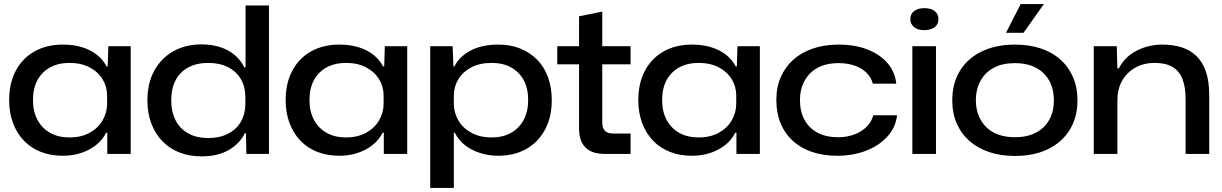

<svg xmlns="http://www.w3.org/2000/svg" viewBox="-20 -756 6003 943"><path d="M288 9Q229 9 180.5 -10Q132 -29 97.5 -65Q63 -101 44 -151.5Q25 -202 25 -264Q25 -348 58 -409.5Q91 -471 150.5 -504Q210 -537 288 -537Q343 -537 385 -523.5Q427 -510 457 -486Q487 -462 503 -430H509L512 -529H622V0H507V-104H501Q476 -53 418.5 -22Q361 9 288 9ZM321 -81Q379 -81 420.5 -104Q462 -127 484 -165Q506 -203 506 -247V-287Q506 -330 484 -366.5Q462 -403 420.5 -425Q379 -447 321 -447Q267 -447 227 -425.5Q187 -404 164.5 -363.5Q142 -323 142 -264Q142 -208 164.5 -166.5Q187 -125 227 -103Q267 -81 321 -81Z M970 12Q910 12 861.5 -7Q813 -26 777.5 -62.5Q742 -99 723 -150Q704 -201 704 -263Q704 -347 737.5 -408.5Q771 -470 831 -504Q891 -538 971 -538Q1020 -538 1061.5 -524.5Q1103 -511 1133 -485.5Q1163 -460 1180 -425H1186V-729H1301V0H1190L1188 -101H1182Q1158 -51 1104 -19.5Q1050 12 970 12ZM1003 -78Q1058 -78 1099.5 -99Q1141 -120 1163 -158Q1185 -196 1185 -245V-281Q1185 -330 1163 -367.5Q1141 -405 1100 -426Q1059 -447 1003 -447Q946 -447 905 -425Q864 -403 842.5 -362Q821 -321 821 -263Q821 -207 842.5 -165Q864 -123 905 -100.5Q946 -78 1003 -78Z M1646 9Q1587 9 1538.5 -10Q1490 -29 1455.5 -65Q1421 -101 1402 -151.5Q1383 -202 1383 -264Q1383 -348 1416 -409.5Q1449 -471 1508.5 -504Q1568 -537 1646 -537Q1701 -537 1743 -523.5Q1785 -510 1815 -486Q1845 -462 1861 -430H1867L1870 -529H1980V0H1865V-104H1859Q1834 -53 1776.5 -22Q1719 9 1646 9ZM1679 -81Q1737 -81 1778.5 -104Q1820 -127 1842 -165Q1864 -203 1864 -247V-287Q1864 -330 1842 -366.5Q1820 -403 1778.5 -425Q1737 -447 1679 -447Q1625 -447 1585 -425.5Q1545 -404 1522.5 -363.5Q1500 -323 1500 -264Q1500 -208 1522.5 -166.5Q1545 -125 1585 -103Q1625 -81 1679 -81Z M2093 167V-529H2203L2207 -430H2212Q2236 -478 2291 -507.5Q2346 -537 2428 -537Q2487 -537 2534.5 -518Q2582 -499 2617 -464Q2652 -429 2671 -378Q2690 -327 2690 -264Q2690 -181 2657 -119.5Q2624 -58 2565 -24.5Q2506 9 2427 9Q2379 9 2336.5 -5Q2294 -19 2262.5 -44Q2231 -69 2214 -104H2209V167ZM2395 -81Q2449 -81 2489 -103Q2529 -125 2551.5 -166.5Q2574 -208 2574 -264Q2574 -323 2551.5 -363.5Q2529 -404 2489 -425.5Q2449 -447 2395 -447Q2336 -447 2294.5 -425Q2253 -403 2231 -366.5Q2209 -330 2209 -287V-247Q2209 -203 2231 -165Q2253 -127 2295 -104Q2337 -81 2395 -81Z M2950 0Q2887 0 2855.5 -31.5Q2824 -63 2824 -125V-440H2717V-529H2824V-676L2938 -699V-529H3077V-440H2938V-155Q2938 -126 2951.5 -113Q2965 -100 2993 -100H3077V0Z M3378 9Q3319 9 3270.5 -10Q3222 -29 3187.5 -65Q3153 -101 3134 -151.5Q3115 -202 3115 -264Q3115 -348 3148 -409.5Q3181 -471 3240.5 -504Q3300 -537 3378 -537Q3433 -537 3475 -523.5Q3517 -510 3547 -486Q3577 -462 3593 -430H3599L3602 -529H3712V0H3597V-104H3591Q3566 -53 3508.5 -22Q3451 9 3378 9ZM3411 -81Q3469 -81 3510.5 -104Q3552 -127 3574 -165Q3596 -203 3596 -247V-287Q3596 -330 3574 -366.5Q3552 -403 3510.5 -425Q3469 -447 3411 -447Q3357 -447 3317 -425.5Q3277 -404 3254.5 -363.5Q3232 -323 3232 -264Q3232 -208 3254.5 -166.5Q3277 -125 3317 -103Q3357 -81 3411 -81Z M4092 9Q4023 9 3967.5 -10Q3912 -29 3873 -65Q3834 -101 3813.5 -151.5Q3793 -202 3793 -265Q3793 -328 3815 -378Q3837 -428 3877 -463.5Q3917 -499 3973.5 -518Q4030 -537 4098 -537Q4179 -537 4240.5 -513Q4302 -489 4339 -446Q4376 -403 4382 -345H4267Q4258 -378 4234 -400.5Q4210 -423 4175.5 -434.5Q4141 -446 4098 -446Q4054 -446 4019 -433.5Q3984 -421 3959.5 -396.5Q3935 -372 3922 -339Q3909 -306 3909 -264Q3909 -208 3931.5 -167Q3954 -126 3996 -104Q4038 -82 4096 -82Q4140 -82 4176 -95.5Q4212 -109 4236.5 -133.5Q4261 -158 4269 -190H4386Q4379 -130 4338 -85Q4297 -40 4233 -15.5Q4169 9 4092 9Z M4461 0V-529H4577V0ZM4520 -608Q4486 -608 4468.5 -623.5Q4451 -639 4451 -662Q4451 -688 4470 -702Q4489 -716 4520 -716Q4554 -716 4571.5 -701Q4589 -686 4589 -662Q4589 -636 4570 -622Q4551 -608 4520 -608Z M4965 10Q4895 10 4838.5 -9Q4782 -28 4741.5 -63.5Q4701 -99 4679 -149.5Q4657 -200 4657 -263Q4657 -348 4695.5 -409.5Q4734 -471 4803 -504Q4872 -537 4965 -537Q5034 -537 5090.5 -518.5Q5147 -500 5187.5 -464Q5228 -428 5250 -377.5Q5272 -327 5272 -263Q5272 -180 5234 -118.5Q5196 -57 5127 -23.5Q5058 10 4965 10ZM4965 -82Q5024 -82 5067 -104Q5110 -126 5133 -167Q5156 -208 5156 -263Q5156 -305 5143 -339Q5130 -373 5105 -397Q5080 -421 5044.5 -433.5Q5009 -446 4965 -446Q4905 -446 4862.5 -424Q4820 -402 4796.5 -360.5Q4773 -319 4773 -263Q4773 -222 4786.5 -188.5Q4800 -155 4824.5 -131Q4849 -107 4884.5 -94.5Q4920 -82 4965 -82ZM4921 -595 4993 -736H5107L5007 -595Z M5352 0V-529H5465L5468 -420H5475Q5504 -477 5562.5 -507Q5621 -537 5689 -537Q5740 -537 5782 -524Q5824 -511 5854.5 -482.5Q5885 -454 5902 -406.5Q5919 -359 5919 -290V0H5803V-270Q5803 -330 5787 -369.5Q5771 -409 5737.5 -428Q5704 -447 5652 -447Q5597 -447 5555.5 -423.5Q5514 -400 5491 -359Q5468 -318 5468 -262V0Z"/></svg>

Font: Mona Sans Expanded Medium
Style: Regular
Weight: 500
Width: 7
Designer: Deni Anggara
Foundry: GitHub
Version: Version 2.000